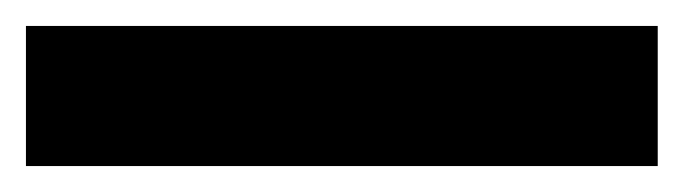

<svg xmlns="http://www.w3.org/2000/svg" viewBox="-22 -888 527 148"><path d="M485 -760H-2V-868H485Z"/></svg>

Font: Noto Sans Telugu ExtraCondensed ExtraBold
Style: Regular
Weight: 800
Width: 2
Designer: Jelle Bosma - Monotype Design Team
Foundry: Monotype Imaging Inc.
Version: Version 2.005; ttfautohint (v1.8.4.7-5d5b)